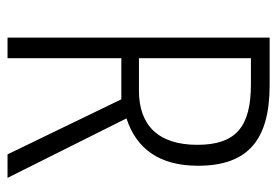

<svg xmlns="http://www.w3.org/2000/svg" viewBox="-136 -618 754 523"><g transform="rotate(90 241.5 -357.0)"><path d="M212 -714H83V0H139V-310H251L401 0H465L303 -324C386 -351 432 -414 432 -519C432 -658 358 -714 212 -714ZM210 -663C325 -663 375 -623 375 -517C375 -409 320 -358 228 -358H139V-663Z"/></g></svg>

Font: Noto Sans Devanagari Condensed Light
Style: Regular
Weight: 300
Width: 3
Designer: Jelle Bosma - Monotype Design Team
Foundry: Monotype Imaging Inc.
Version: Version 2.004